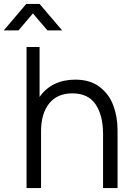

<svg xmlns="http://www.w3.org/2000/svg" viewBox="-66 -960 680 980"><path d="M251 -805H176L102 -891.5L28.5 -805H-46.5L68 -940H136ZM534 -297V0H460V-275.5Q460 -371 422 -427.2Q384 -483.5 303.5 -483.5Q226.5 -483.5 185 -432Q143.5 -380.5 143.5 -288V0H69.5V-720H136V-465Q166 -508.5 212.5 -531Q259 -553.5 317.5 -553.5Q394 -553.5 442.5 -516.5Q491 -479.5 512.5 -421.2Q534 -363 534 -297Z"/></svg>

Font: CCSD_manrope
Style: Regular
Weight: 400
Designer: Mikhail Sharanda
Foundry: Mikhail Sharanda
Version: Version 4.503